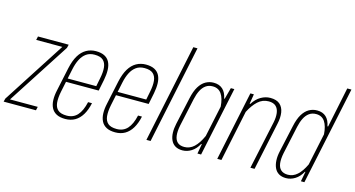

<svg xmlns="http://www.w3.org/2000/svg" viewBox="-103 -1050 2545 1377"><g transform="rotate(15 1169.5 -361.5)"><path d="M-24 0 -18 -24 281 -488H87L93 -515H321L315 -490L16 -27H222L216 0Z M434 6Q394 6 368.5 -7.5Q343 -21 330.5 -46Q318 -71 317 -104.5Q316 -138 325 -178L362 -352Q375 -411 397.5 -448Q420 -485 452 -503Q484 -521 523 -521Q562 -521 587 -508Q612 -495 624.5 -470.5Q637 -446 638 -412Q639 -378 631 -337L614 -253H365L370 -279H594L588 -274L601 -340Q611 -388 607.5 -422.5Q604 -457 583.5 -475.5Q563 -494 520 -494Q483 -494 458 -476Q433 -458 417 -426.5Q401 -395 392 -352L355 -175Q345 -126 348.5 -91.5Q352 -57 373 -38.5Q394 -20 438 -20Q487 -20 517 -53Q547 -86 562 -153H591Q580 -101 558.5 -65.5Q537 -30 506 -12Q475 6 434 6Z M805 6Q765 6 739.5 -7.5Q714 -21 701.5 -46Q689 -71 688 -104.5Q687 -138 696 -178L733 -352Q746 -411 768.5 -448Q791 -485 823 -503Q855 -521 894 -521Q933 -521 958 -508Q983 -495 995.5 -470.5Q1008 -446 1009 -412Q1010 -378 1002 -337L985 -253H736L741 -279H965L959 -274L972 -340Q982 -388 978.5 -422.5Q975 -457 954.5 -475.5Q934 -494 891 -494Q854 -494 829 -476Q804 -458 788 -426.5Q772 -395 763 -352L726 -175Q716 -126 719.5 -91.5Q723 -57 744 -38.5Q765 -20 809 -20Q858 -20 888 -53Q918 -86 933 -153H962Q951 -101 929.5 -65.5Q908 -30 877 -12Q846 6 805 6Z M1036 0 1189 -729H1220L1067 0Z M1304 6Q1272 6 1250.5 -7Q1229 -20 1218 -44Q1207 -68 1206 -99.5Q1205 -131 1213 -167L1257 -367Q1269 -423 1289.5 -456.5Q1310 -490 1337.5 -505.5Q1365 -521 1397 -521Q1439 -521 1464.5 -497.5Q1490 -474 1498 -430H1502L1525 -515H1551L1442 0H1415L1428 -73H1423Q1402 -34 1370.5 -14Q1339 6 1304 6ZM1311 -21Q1351 -21 1382.5 -50Q1414 -79 1440 -137L1489 -368Q1485 -428 1462.5 -461Q1440 -494 1397 -494Q1367 -494 1345.5 -478.5Q1324 -463 1310 -435Q1296 -407 1288 -370L1243 -162Q1234 -117 1238 -85.5Q1242 -54 1260 -37.5Q1278 -21 1311 -21Z M1562 0 1670 -515H1696L1684 -442H1689Q1714 -482 1748 -501.5Q1782 -521 1818 -521Q1864 -521 1888.5 -499.5Q1913 -478 1919 -440Q1925 -402 1914 -354L1839 0H1808L1885 -358Q1893 -397 1889 -428Q1885 -459 1866.5 -476.5Q1848 -494 1813 -494Q1767 -494 1733 -462.5Q1699 -431 1672 -378L1593 0Z M2073 6Q2041 6 2019.5 -7Q1998 -20 1987 -44Q1976 -68 1974.5 -99.5Q1973 -131 1981 -167L2025 -367Q2037 -423 2057.5 -456.5Q2078 -490 2105.5 -505.5Q2133 -521 2165 -521Q2207 -521 2232 -497.5Q2257 -474 2265 -430H2270L2332 -729H2363L2209 0H2183L2197 -73H2193Q2172 -34 2140 -14Q2108 6 2073 6ZM2080 -21Q2118 -21 2149 -48.5Q2180 -76 2206 -131L2256 -368Q2252 -428 2230 -461Q2208 -494 2165 -494Q2135 -494 2113.5 -478.5Q2092 -463 2078 -435Q2064 -407 2056 -370L2011 -162Q2002 -117 2006 -85.5Q2010 -54 2028.5 -37.5Q2047 -21 2080 -21Z"/></g></svg>

Font: Hubot Sans Condensed ExtraLight
Style: Italic
Weight: 200
Width: 3
Italic angle: -12.0243°
Designer: Deni Anggara
Foundry: GitHub, Inc., Subsidiary of Microsoft Corporation
Version: Version 2.000